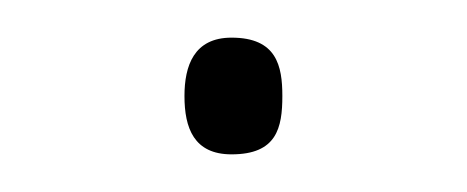

<svg xmlns="http://www.w3.org/2000/svg" viewBox="-20 -74 248 102"><path d="M78 -23C78 -6 83 8 103 8C127 8 130 -6 130 -23C130 -39 127 -54 103 -54C83 -54 78 -39 78 -23Z"/></svg>

Font: Noto Sans Gurmukhi UI ExtraCondensed Thin
Style: Regular
Weight: 100
Width: 2
Designer: Jelle Bosma - Monotype Design Team
Foundry: Monotype Imaging Inc.
Version: Version 2.004